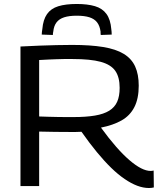

<svg xmlns="http://www.w3.org/2000/svg" viewBox="-20 -936 813 966"><path d="M730 10Q701 10 670.5 -1.5Q640 -13 607 -35.5Q574 -58 539.5 -91.5Q505 -125 467.5 -170.5Q430 -216 390 -273Q378 -272 361 -272Q344 -272 332 -272Q296 -272 256.5 -272.5Q217 -273 177 -274V0H83V-702Q138 -705 181.5 -706.5Q225 -708 264.5 -709Q304 -710 343 -710Q435 -710 499 -699.5Q563 -689 602.5 -665Q642 -641 660 -601.5Q678 -562 678 -505Q678 -440 656 -397Q634 -354 591.5 -330Q549 -306 488 -294Q528 -239 564 -198Q600 -157 631.5 -130Q663 -103 689.5 -89.5Q716 -76 738 -76Q740 -76 745 -76.5Q750 -77 753 -78L754 7Q750 8 743.5 9Q737 10 730 10ZM350 -347Q413 -347 457.5 -354.5Q502 -362 529.5 -379Q557 -396 569.5 -424Q582 -452 582 -494Q582 -548 560 -579.5Q538 -611 486.5 -625Q435 -639 346 -639Q320 -639 300.5 -639Q281 -639 263 -638Q245 -637 224.5 -636.5Q204 -636 177 -634V-350Q202 -349 224 -348.5Q246 -348 267.5 -347.5Q289 -347 309 -347Q329 -347 350 -347ZM366 -916Q420 -916 457.5 -905Q495 -894 515.5 -866Q536 -838 540 -789Q541 -782 541.5 -775.5Q542 -769 542 -762L487 -760Q486 -765 486 -769Q486 -773 486 -777Q482 -806 468.5 -823.5Q455 -841 430 -849Q405 -857 366 -857Q328 -857 303 -849Q278 -841 264.5 -823.5Q251 -806 248 -777Q247 -773 246.5 -769Q246 -765 246 -760L190 -762Q190 -769 191 -776Q192 -783 193 -790Q197 -837 216.5 -865Q236 -893 273 -904.5Q310 -916 366 -916Z"/></svg>

Font: Georama SemiExpanded
Style: Regular
Weight: 400
Width: 6
Designer: Jean-Baptiste Levee
Foundry: Production Type
Version: Version 1.001